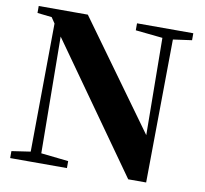

<svg xmlns="http://www.w3.org/2000/svg" viewBox="-82 -836 989 927"><g transform="rotate(10 412.5 -372.5)"><path d="M792 -747.1V-712.9L700.2 -700.2L692.9 2H605L164.1 -620.1L169.9 -48.8L304.2 -34.2V0H25.9V-34.2L118.2 -47.9L124 -676.8L105 -705.1L34.2 -712.9V-747.1H274.9L653.8 -223.1L648.9 -699.2L516.1 -712.9V-747.1Z"/></g></svg>

Font: Noto Serif JP Black
Style: Regular
Weight: 900
Designer: Ryoko NISHIZUKA  (kana & ideographs); Frank Grießhammer (Latin, Greek & Cyrillic); Wenlong ZHANG  (bopomofo); Sandoll Co
Foundry: Adobe Systems Incorporated
Version: Version 1.001;PS 1.001;hotconv 16.6.54;makeotf.lib2.5.65590